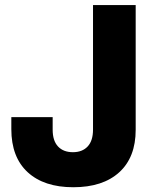

<svg xmlns="http://www.w3.org/2000/svg" viewBox="-20 -748 621 778"><path d="M276.9 10.7Q158.2 10.7 92 -50.3Q25.9 -111.3 25.9 -224.6V-273.4H193.4V-222.2Q193.4 -177.7 215.1 -154.5Q236.8 -131.3 275.4 -131.3Q313.5 -131.3 335.2 -154.5Q356.9 -177.7 356.9 -222.7V-727.5H529.8V-222.2Q529.8 -110.4 463.1 -49.8Q396.5 10.7 276.9 10.7Z"/></svg>

Font: Inter 24pt ExtraBold
Style: Regular
Weight: 800
Designer: Rasmus Andersson
Foundry: rsms
Version: Version 4.001;git-66647c0bb